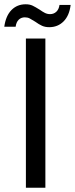

<svg xmlns="http://www.w3.org/2000/svg" viewBox="-44 -877 350 897"><path d="M168 -697V0H77V-697ZM-24 -752Q-17 -803 9.5 -830Q36 -857 76 -857Q95 -857 108.5 -850.5Q122 -844 141 -832Q155 -822 166 -816.5Q177 -811 190 -811Q207 -811 219 -822Q231 -833 234 -854H286Q280 -804 253 -777Q226 -750 186 -750Q167 -750 152.5 -756.5Q138 -763 120 -776Q104 -786 94.5 -791Q85 -796 72 -796Q55 -796 43.5 -785Q32 -774 29 -752Z"/></svg>

Font: DVN-Poppins
Style: Regular
Weight: 400
Designer: Ninad Kale (Devanagari), Jonny Pinhorn (Latin)
Foundry: Indian Type Foundry
Version: 4.004